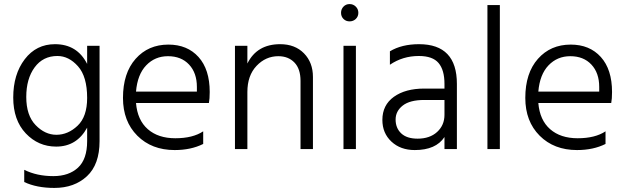

<svg xmlns="http://www.w3.org/2000/svg" viewBox="-20 -732 3074 943"><path d="M469 -39Q469 76 407 133.5Q345 191 247 191Q160 191 99 162V102Q161 133 242 133Q318 133 363 91.5Q408 50 408 -39V-105Q357 -12 256 -12Q168 -12 106.5 -77Q45 -142 45 -253Q45 -367 101.5 -441Q158 -515 250 -515Q359 -515 408 -418V-507H469ZM109 -256Q109 -165 155 -117.5Q201 -70 257 -70Q314 -70 361 -114.5Q408 -159 408 -251Q408 -356 363 -406.5Q318 -457 262 -457Q191 -457 150 -401Q109 -345 109 -256Z M978 -25Q918 5 838 5Q725 5 654.5 -65.5Q584 -136 584 -251Q584 -373 646 -443Q708 -513 807 -513Q900 -513 955 -452Q1010 -391 1010 -280Q1010 -246 1006 -226H648Q655 -142 706 -97.5Q757 -53 841 -53Q927 -53 978 -87ZM805 -456Q741 -456 698 -411Q655 -366 648 -282H947V-305Q947 -374 908.5 -415Q870 -456 805 -456Z M1517 0H1456V-335Q1456 -394 1426 -425Q1396 -456 1347 -456Q1285 -456 1240 -408.5Q1195 -361 1195 -280V0H1134V-507H1195V-420Q1242 -515 1356 -515Q1429 -515 1473 -470Q1517 -425 1517 -354Z M1728 0H1667V-507H1728ZM1727.5 -699.5Q1740 -687 1740 -669Q1740 -651 1727.5 -639Q1715 -627 1697 -627Q1679 -627 1667 -639Q1655 -651 1655 -669Q1655 -687 1667 -699.5Q1679 -712 1697 -712Q1715 -712 1727.5 -699.5Z M2031 -51Q2091 -51 2127 -84Q2163 -117 2163 -168V-241H2064Q1993 -241 1958 -213.5Q1923 -186 1923 -145Q1923 -103 1950.5 -77Q1978 -51 2031 -51ZM2163 -59Q2121 5 2017 5Q1947 5 1902.5 -36.5Q1858 -78 1858 -143Q1858 -216 1914.5 -256.5Q1971 -297 2064 -297H2163V-320Q2163 -388 2134 -422.5Q2105 -457 2037 -457Q1958 -457 1895 -414V-480Q1953 -515 2038 -515Q2224 -515 2224 -320V0H2163Z M2435 0H2374V-707H2435Z M2954 -25Q2894 5 2814 5Q2701 5 2630.5 -65.5Q2560 -136 2560 -251Q2560 -373 2622 -443Q2684 -513 2783 -513Q2876 -513 2931 -452Q2986 -391 2986 -280Q2986 -246 2982 -226H2624Q2631 -142 2682 -97.5Q2733 -53 2817 -53Q2903 -53 2954 -87ZM2781 -456Q2717 -456 2674 -411Q2631 -366 2624 -282H2923V-305Q2923 -374 2884.5 -415Q2846 -456 2781 -456Z"/></svg>

Font: Hind Madurai Light
Style: Regular
Weight: 300
Designer: Jyotish Sonowal
Foundry: Indian Type Foundry
Version: Version 1.001;PS 1.0;hotconv 1.0.86;makeotf.lib2.5.63406; tt